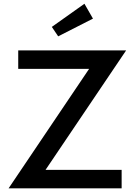

<svg xmlns="http://www.w3.org/2000/svg" viewBox="-20 -1024 733 1044"><path d="M26.8 0 464.5 -649.5H79.1V-750H665.9L227.7 -100.5H641.4V0ZM439.1 -1003.6 485.5 -922.7 296.4 -826.4 261.8 -877.7Z"/></svg>

Font: Spartan MB SemBd
Style: Regular
Weight: 600
Designer: Matt Bailey, Mirko Velimirovic
Foundry: Matt Bailey
Version: Version 1.005